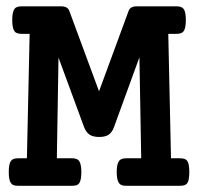

<svg xmlns="http://www.w3.org/2000/svg" viewBox="-20 -600 640 620"><path d="M75.7 -490.7H50.3Q41.5 -490.7 35.6 -492.7Q29.8 -494.6 26.4 -499.5Q19.5 -510.3 19.5 -535.2Q19.5 -560.1 26.4 -570.8Q29.8 -575.7 35.6 -577.6Q41.5 -579.6 50.3 -579.6H177.2Q188 -579.6 194.6 -575.9Q201.2 -572.3 204.1 -564L299.8 -305.2L395 -564Q397.9 -572.3 404.5 -575.9Q411.1 -579.6 422.4 -579.6H549.3Q558.1 -579.6 563.7 -577.6Q569.3 -575.7 572.8 -571.3Q580.1 -562 580.1 -535.2Q580.1 -509.3 573.2 -499.5Q569.8 -494.6 564 -492.7Q558.1 -490.7 549.3 -490.7H523.4L532.2 -88.9H560.5Q569.8 -88.9 575.7 -86.9Q581.5 -85 585 -80.1Q591.3 -70.3 591.3 -44.4Q591.3 -18.6 585 -8.8Q581.5 -3.9 575.7 -2Q569.8 0 560.5 0H387.7Q378.9 0 373.3 -2Q367.7 -3.9 364.3 -8.8Q356.9 -19 356.9 -44.4Q356.9 -69.8 364.3 -80.1Q370.6 -88.9 387.7 -88.9H436L430.2 -415L348.1 -189.5Q341.8 -172.4 330.8 -165Q319.8 -157.7 300.3 -157.7Q280.8 -157.7 269.5 -165Q258.3 -172.4 251.5 -189.5L168.9 -414.1L163.6 -88.9H211.9Q229 -88.9 235.4 -80.6Q242.7 -69.8 242.7 -44.4Q242.7 -19 236.3 -9.3Q232.9 -3.9 227.1 -2Q221.2 0 211.9 0H39.1Q29.8 0 24.2 -2Q18.6 -3.9 15.1 -9.3Q8.3 -18.1 8.3 -44.4Q8.3 -70.3 15.1 -80.1Q18.6 -85 24.2 -86.9Q29.8 -88.9 39.1 -88.9H66.9Z"/></svg>

Font: Courier Prime SemiBold
Style: Regular
Weight: 600
Designer: Alan Dague-Greene
Foundry: Quote-Unquote Apps
Version: Version 1.202